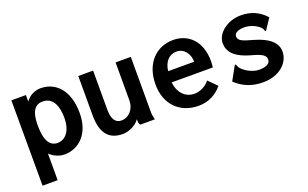

<svg xmlns="http://www.w3.org/2000/svg" viewBox="-75 -825 2151 1340"><g transform="rotate(-20 1000.0 -155.0)"><path d="M55 167H167V-31C194 -3 236 15 275 15C380 15 472 -65 472 -221C472 -393 383 -477 274 -477C237 -477 192 -461 162 -419V-467H54ZM167 -238C167 -316 183 -385 255 -385C335 -385 360 -309 360 -227C360 -115 303 -77 258 -77C202 -77 167 -122 167 -238Z M828 -467V-187C828 -119 784 -72 728 -72C688 -72 661 -103 661 -175V-467H551V-175C551 -35 609 20 706 20C750 20 805 -4 832 -44V-29C832 -20 834 -6 842 0H950C945 -20 941 -39 941 -56V-467Z M1258 -477C1131 -477 1037 -382 1037 -227C1037 -74 1136 16 1270 16C1340 16 1399 -11 1447 -68L1385 -130C1356 -93 1312 -73 1270 -73C1214 -73 1158 -113 1148 -202H1454C1455 -217 1457 -233 1457 -249C1457 -399 1368 -477 1258 -477ZM1152 -284C1159 -350 1197 -393 1252 -393C1309 -393 1345 -343 1345 -284Z M1944 -396C1893 -453 1832 -477 1761 -477C1654 -477 1576 -405 1576 -338C1576 -271 1619 -232 1692 -204C1710 -197 1728 -192 1746 -187C1812 -168 1836 -153 1836 -122C1836 -92 1805 -76 1752 -76C1704 -76 1642 -111 1621 -144C1615 -158 1613 -167 1605 -168L1547 -63C1605 -8 1672 16 1750 16C1871 16 1949 -57 1949 -141C1949 -204 1898 -254 1787 -285C1715 -305 1680 -316 1680 -349C1680 -379 1716 -390 1756 -390C1803 -390 1853 -365 1876 -336C1880 -328 1880 -315 1890 -315Z"/></g></svg>

Font: Inconsolata
Style: Bold
Weight: 700
Monospace: yes
Designer: Raph Levien, Kirill Tkachev(cyreal.org)
Foundry: Raph Levien, Kirill Tkachev(cyreal.org)
Version: Version 1.014